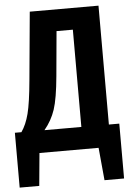

<svg xmlns="http://www.w3.org/2000/svg" viewBox="-58 -735 648 938"><g transform="rotate(-5 266.0 -266.0)"><path d="M512 -109V160H416L401 0H111L96 160H0V-109H32Q56 -143 69.5 -195.5Q83 -248 93 -358L124 -692H461V-109ZM326 -586H246L226 -367Q216 -257 198.5 -204.5Q181 -152 145 -109H326Z"/></g></svg>

Font: Fira Sans Compressed SemiBold
Style: Regular
Weight: 600
Width: 1
Designer: bBox Type GmbH & Carrois Corporate GbR & Edenspiekermann AG
Foundry: bBox Type GmbH & Carrois Corporate GbR & Edenspiekermann AG
Version: Version 4.301